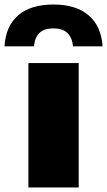

<svg xmlns="http://www.w3.org/2000/svg" viewBox="-72 -829 474 849"><path d="M53.5 0V-550H276V0ZM-52 -624Q-47 -713 8.2 -761Q63.5 -809 164.5 -809Q264.5 -809 320.2 -761Q376 -713 381.5 -624H251Q243 -703.5 164.5 -703.5Q123 -703.5 102.5 -683.5Q82 -663.5 78 -624Z"/></svg>

Font: Encode Sans SmExp Black
Style: Regular
Weight: 900
Width: 6
Designer: Multiple Designers
Foundry: Impallari Type
Version: Version 3.002; ttfautohint (v1.8.3) -l 8 -r 50 -G 200 -x 14 